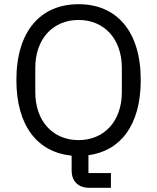

<svg xmlns="http://www.w3.org/2000/svg" viewBox="-20 -730 748 914"><path d="M508 94H401V9C554 -12 650 -134 650 -349C650 -583 534 -710 354 -710C174 -710 58 -583 58 -349C58 -129 160 -5 321 11V82C321 129 349 164 405 164H508ZM354 -63C233 -63 148 -152 148 -291V-407C148 -546 233 -635 354 -635C475 -635 560 -546 560 -407V-291C560 -152 475 -63 354 -63Z"/></svg>

Font: IBMKR
Style: Regular
Weight: 400
Designer: Mike Abbink; Paul van der Laan; Pieter van Rosmalen; Wujin Sim; Chorong Kim; Dohee Lee;
Foundry: Sandoll Inc.
Version: Version 1.002